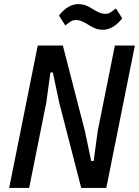

<svg xmlns="http://www.w3.org/2000/svg" viewBox="-20 -921 681 941"><path d="M270 -419 239 -566H227L207 -419L123 0H25L165 -698H288L396 -279L427 -132H439L459 -279L543 -698H641L501 0H378ZM483 -775Q467 -775 451.5 -780Q436 -785 414 -799Q377 -823 354 -823Q340 -823 329.5 -817.5Q319 -812 300 -796L269 -845Q313 -901 365 -901Q381 -901 396.5 -896Q412 -891 434 -877Q471 -853 494 -853Q508 -853 518.5 -858.5Q529 -864 548 -880L579 -831Q535 -775 483 -775Z"/></svg>

Font: IBM Plex Sans Cond Medm
Style: Italic
Weight: 500
Width: 3
Italic angle: -11°
Designer: Mike Abbink, Paul van der Laan, Pieter van Rosmalen
Foundry: Bold Monday
Version: Version 1.3